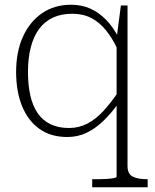

<svg xmlns="http://www.w3.org/2000/svg" viewBox="-20 -567 654 810"><path d="M369 223V189H396Q410 189 428 188Q446 187 459 184.5Q472 182 472 179V-409L473 -414L490 -544H518V133Q518 167 540 178Q562 189 600 189H603V223ZM280 -547Q325 -547 361.5 -530.5Q398 -514 428 -483Q458 -452 481 -407L476 -359Q455 -404 428 -438Q401 -472 366 -490.5Q331 -509 285 -509Q239 -509 204 -493Q169 -477 145.5 -445.5Q122 -414 110 -368Q98 -322 98 -264Q98 -208 108 -164Q118 -120 139 -89.5Q160 -59 193 -43Q226 -27 271 -27Q313 -27 348.5 -45.5Q384 -64 415 -97.5Q446 -131 476 -175L480 -132Q448 -87 414 -55Q380 -23 343.5 -6Q307 11 264 11Q194 11 146 -23.5Q98 -58 73 -119.5Q48 -181 48 -264Q48 -348 76.5 -411.5Q105 -475 157 -511Q209 -547 280 -547Z"/></svg>

Font: Roboto Serif Thin
Style: Regular
Weight: 250
Designer: Greg Gazdowicz
Foundry: Commercial Type
Version: Version 1.004